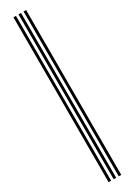

<svg xmlns="http://www.w3.org/2000/svg" viewBox="-272 -915 730 1039"><g transform="rotate(-30 92.5 -395.0)"><path d="M116.2 120V-910H132.1V120ZM52.9 120V-910H68.7V120ZM84.6 120V-910H100.4V120Z"/></g></svg>

Font: Big Shoulders Inline Text Thin
Style: Regular
Weight: 100
Designer: Patric King
Foundry: XO Type Co
Version: Version 2.002